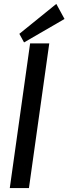

<svg xmlns="http://www.w3.org/2000/svg" viewBox="-20 -962 350 982"><path d="M232 -740 128 0H30L134 -740ZM310 -865 103 -745 79 -789 268 -942Z"/></svg>

Font: Pathway Extreme Condensed Medium
Style: Italic
Weight: 500
Width: 3
Italic angle: -8°
Version: Version 1.001;gftools[0.9.26]